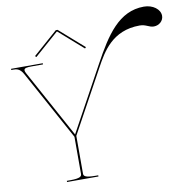

<svg xmlns="http://www.w3.org/2000/svg" viewBox="-102 -1102 1201 1204"><g transform="rotate(-10 498.0 -500.0)"><path d="M174 -805 327.5 -940H330.5L484 -805L491 -812.5L334.5 -950H323.5L167 -812.5ZM554 -696 329 -285 92 -718.5C88.5 -725.5 86.5 -731.5 86.5 -736C86.5 -750 104.5 -752.5 136 -752.5H207V-760H5V-752.5H18.5C35.5 -752.5 60 -751.5 80.5 -713.5L320.5 -275L322.5 -271V-35C322.5 -20.5 316 -7.5 247.5 -7.5H227.5V0H427.5V-7.5H410C341.5 -7.5 335 -20.5 335 -35V-275L553 -673.5C602 -763 671 -887.5 846 -887.5C886.5 -887.5 902.5 -866 933.5 -866C967.5 -866 995.5 -891.5 995.5 -923C995.5 -965 949.5 -999.5 892.5 -999.5C733 -999.5 645.5 -863.5 554 -696Z"/></g></svg>

Font: ZnikomitNo24
Style: Regular
Weight: 500
Designer: gluk
Foundry: gluk
Version: Version 0.55